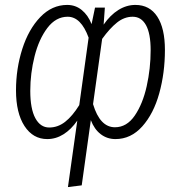

<svg xmlns="http://www.w3.org/2000/svg" viewBox="-20 -554 735 780"><path d="M650 -351Q650 -258 627 -175Q604 -92 558 -40.5Q512 11 449 11Q415 11 389 -9Q363 -29 349 -66L312 199L256 206L294 -64Q269 -28 238 -8.5Q207 11 172 11Q114 11 79.5 -42Q45 -95 45 -187Q45 -275 70.5 -355Q96 -435 143.5 -484.5Q191 -534 253 -534Q287 -534 312.5 -513Q338 -492 352 -456L366 -523H406L401 -454Q428 -493 461 -513.5Q494 -534 530 -534Q588 -534 619 -486.5Q650 -439 650 -351ZM302 -127 340 -401Q309 -486 255 -486Q207 -486 172.5 -440.5Q138 -395 120.5 -325.5Q103 -256 103 -185Q103 -112 123.5 -74Q144 -36 180 -36Q215 -36 244.5 -59Q274 -82 302 -127ZM592 -350Q592 -418 573 -452Q554 -486 519 -486Q485 -486 455.5 -462.5Q426 -439 395 -396L358 -131Q386 -37 447 -37Q495 -37 527.5 -84.5Q560 -132 576 -204Q592 -276 592 -350Z"/></svg>

Font: Fira Sans Extra Condensed Light
Style: Italic
Weight: 300
Width: 3
Italic angle: -8°
Designer: Carrois Corporate & Edenspiekermann AG
Foundry: Carrois Corporate GbR & Edenspiekermann AG
Version: Version 4.203